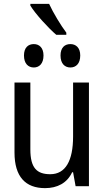

<svg xmlns="http://www.w3.org/2000/svg" viewBox="-20 -963 540 993"><path d="M271 -783H323V-794C295 -831 255 -897 234 -943H137V-934C163 -891 231 -817 271 -783ZM344 -614C373 -614 395 -634 395 -676C395 -716 373 -735 344 -735C315 -735 293 -717 293 -676C293 -634 315 -614 344 -614ZM155 -614C183 -614 205 -634 205 -676C205 -716 183 -735 155 -735C126 -735 104 -717 104 -676C104 -634 126 -614 155 -614ZM213 10C276 10 327 -16 353 -72H358L371 0H440V-536H358V-257C358 -132 319 -62 240 -62C171 -62 137 -94 137 -190V-536H55V-174C55 -49 112 10 213 10Z"/></svg>

Font: Noto Sans Mono ExtraCondensed
Style: Regular
Weight: 400
Width: 2
Designer: Monotype Design Team
Foundry: Monotype Imaging Inc.
Version: Version 2.014